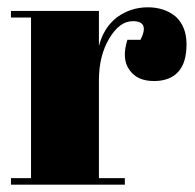

<svg xmlns="http://www.w3.org/2000/svg" viewBox="-20 -506 535 526"><path d="M344 -448C375 -448 382 -431 365 -397C365 -397 329 -397 329 -397C329 -397 329 -397 329 -397C318 -362 320 -334 335 -314C349 -294 371 -284 402 -284C432 -284 454 -293 469 -310C484 -327 491 -352 491 -385C491 -417 481 -442 462 -460C442 -477 416 -486 385 -486C354 -486 326 -477 301 -459C276 -440 260 -414 251 -380C251 -380 251 -476 251 -476C251 -476 10 -476 10 -476C10 -476 10 -458 10 -458C10 -458 65 -458 65 -458C65 -458 65 -18 65 -18C65 -18 10 -18 10 -18C10 -18 10 0 10 0C10 0 322 0 322 0C322 0 322 -18 322 -18C322 -18 251 -18 251 -18C251 -18 251 -286 251 -286C251 -286 251 -286 251 -286C251 -330 260 -368 279 -400C298 -432 319 -448 344 -448C344 -448 344 -448 344 -448Z"/></svg>

Font: Abril Fatface Utterance
Style: Regular
Weight: 500
Designer: Veronika Burian, Jos Scaglione
Foundry: TypeTogether
Version: ""